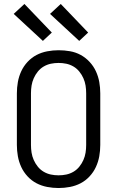

<svg xmlns="http://www.w3.org/2000/svg" viewBox="-20 -935 590 967"><path d="M275 12Q246 12 217.5 6.5Q189 1 164 -12Q139 -25 119 -46.5Q99 -68 87 -94Q75 -120 70 -148Q65 -176 65 -205V-465Q65 -494 70 -522Q75 -550 87 -576Q99 -602 119 -623.5Q139 -645 164 -658Q189 -671 217.5 -676.5Q246 -682 275 -682Q304 -682 332.5 -677Q361 -672 386 -658.5Q411 -645 431 -623.5Q451 -602 463 -576Q475 -550 480 -522Q485 -494 485 -465V-205Q485 -176 480 -148Q475 -120 463 -94Q451 -68 431 -46.5Q411 -25 386 -12Q361 1 332.5 6.5Q304 12 275 12ZM275 -52Q295 -52 314 -56Q333 -60 350 -70Q367 -80 379.5 -95.5Q392 -111 400 -129Q408 -147 411 -166Q414 -185 414 -205V-465Q414 -485 411 -504Q408 -523 400 -541Q392 -559 379.5 -574.5Q367 -590 350 -600Q333 -610 314 -614Q295 -618 275 -618Q255 -618 236 -614Q217 -610 200 -600Q183 -590 170.5 -574.5Q158 -559 150 -541Q142 -523 139 -504Q136 -485 136 -465V-205Q136 -185 139 -166Q142 -147 150 -129Q158 -111 170.5 -95.5Q183 -80 200 -70Q217 -60 236 -56Q255 -52 275 -52ZM379 -729 232 -865 286 -915 424 -771ZM196 -729 49 -865 103 -915 241 -771Z"/></svg>

Font: Lode
Style: Regular
Weight: 400
Monospace: yes
Designer: Belleve Invis
Foundry: Belleve Invis
Version: Version 29.2.0; ttfautohint (v1.8.3)